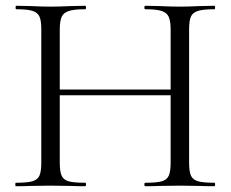

<svg xmlns="http://www.w3.org/2000/svg" viewBox="-20 -645 799 665"><path d="M723 0Q691 0 673 -1L603 -2L531 -1Q513 0 483 0Q480 0 480 -6Q480 -12 483 -12Q522 -12 540 -17Q558 -22 564.5 -36.5Q571 -51 571 -81V-315H187V-81Q187 -51 193.5 -36.5Q200 -22 218 -17Q236 -12 275 -12Q278 -12 278 -6Q278 0 275 0Q244 0 226 -1L154 -2L85 -1Q66 0 35 0Q33 0 33 -6Q33 -12 35 -12Q73 -12 91.5 -17Q110 -22 116.5 -36.5Q123 -51 123 -81V-544Q123 -574 116.5 -588Q110 -602 92 -607.5Q74 -613 36 -613Q34 -613 34 -619Q34 -625 36 -625L86 -624Q128 -622 154 -622Q183 -622 227 -624L275 -625Q278 -625 278 -619Q278 -613 275 -613Q237 -613 218.5 -607Q200 -601 193.5 -586.5Q187 -572 187 -542V-335H571V-542Q571 -572 564.5 -586.5Q558 -601 540 -607Q522 -613 483 -613Q480 -613 480 -619Q480 -625 483 -625L531 -624Q575 -622 603 -622Q629 -622 673 -624L723 -625Q725 -625 725 -619Q725 -613 723 -613Q685 -613 666.5 -607.5Q648 -602 641.5 -588Q635 -574 635 -544V-81Q635 -51 641.5 -36.5Q648 -22 666.5 -17Q685 -12 723 -12Q725 -12 725 -6Q725 0 723 0Z"/></svg>

Font: Cormorant Garamond
Style: Regular
Weight: 400
Designer: Christian Thalmann (Catharsis Fonts)
Version: Version 3.000